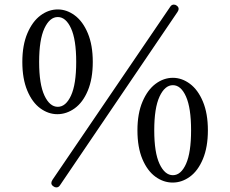

<svg xmlns="http://www.w3.org/2000/svg" viewBox="-20 -780 998 834"><path d="M756 -741Q756 -736 751 -728L241 24Q235 34 225 34Q218 34 213 30Q203 24 203 15Q203 9 208 1L719 -750Q725 -760 735 -760Q742 -760 747 -756Q756 -750 756 -741ZM77 -511Q77 -584 99 -635.5Q121 -687 156 -713Q191 -739 231 -739Q270 -739 305 -713Q340 -687 361.5 -635.5Q383 -584 383 -511Q383 -438 361.5 -386.5Q340 -335 304.5 -309.5Q269 -284 229 -284Q190 -284 155 -309.5Q120 -335 98.5 -386.5Q77 -438 77 -511ZM311 -511Q311 -608 288.5 -657Q266 -706 231 -706Q196 -706 173 -657Q150 -608 150 -511Q150 -414 173 -365Q196 -316 231 -316Q266 -316 288.5 -365Q311 -414 311 -511ZM577 -214Q577 -287 599 -338.5Q621 -390 656 -416Q691 -442 731 -442Q770 -442 805 -416Q840 -390 861.5 -338.5Q883 -287 883 -214Q883 -141 861.5 -89.5Q840 -38 805 -12.5Q770 13 730 13Q690 13 655 -12.5Q620 -38 598.5 -89Q577 -140 577 -214ZM810 -214Q810 -311 788 -360.5Q766 -410 731 -410Q696 -410 673 -360.5Q650 -311 650 -214Q650 -117 673 -68Q696 -19 731 -19Q766 -19 788 -68Q810 -117 810 -214Z"/></svg>

Font: Shippori Mincho B1 Medium
Style: Regular
Weight: 500
Designer: FONTDASU
Foundry: FONTDASU / Google Inc. / but / Adobe
Version: Version 3.110; ttfautohint (v1.8.3)